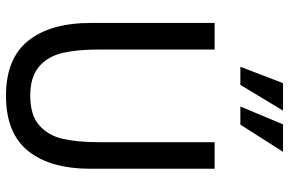

<svg xmlns="http://www.w3.org/2000/svg" viewBox="-186 -788 988 657"><g transform="rotate(90 308.5 -460.0)"><path d="M59 -277V-700H150V-303Q150 -230 161.5 -180Q173 -130 208 -99.5Q243 -69 308 -69Q374 -69 409 -99.5Q444 -130 455.5 -180Q467 -230 467 -303V-700H558V-277Q558 -137 497 -61.5Q436 14 308 14Q181 14 120 -62Q59 -138 59 -277ZM265 -934H359L271 -788H209ZM406 -934H500L407 -788H345Z"/></g></svg>

Font: Cabin Condensed
Style: Regular
Weight: 400
Width: 3
Version: Version 2.001